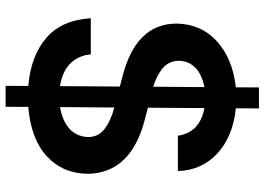

<svg xmlns="http://www.w3.org/2000/svg" viewBox="-150 -708 949 689"><g transform="rotate(90 324.5 -363.5)"><path d="M363.3 90.9H288L288.4 9.6Q181.1 0.4 116.5 -54.7Q51.8 -110.1 45.5 -214.8H175.1Q177.2 -190.7 186.3 -171.9Q195.3 -153.1 210 -139.2Q224.8 -125.4 244.9 -116.7Q264.9 -108 289.1 -104.4L290.5 -319.2L258.5 -327.4Q64.6 -375.7 64.6 -522.7Q66.4 -612.2 128.9 -668Q191.4 -724.1 293.3 -735.4L293.7 -818.2H369L368.6 -735.4Q470.5 -724.8 530.5 -669Q591.3 -612.9 593.8 -527.3H467Q455.6 -606.2 367.9 -622.5L366.5 -419.7L388.1 -414.1Q402 -410.5 414.8 -407.1Q427.6 -403.8 439.3 -399.9Q601.2 -346.2 603.7 -204.2Q602.6 -113.6 540.5 -56.8Q479 0 363.6 9.6ZM364.3 -104.4Q411.6 -112.6 440.3 -136.7Q469.8 -161.9 471.9 -205.3Q471.6 -242.2 442.8 -264.2Q414.4 -286.2 365.8 -299.4ZM291.2 -438.9 292.6 -622.5Q244 -612.6 221.2 -588.2Q198.5 -563.9 198.2 -530.9Q198.5 -494 225.9 -471.9Q252.8 -450.3 291.2 -438.9Z"/></g></svg>

Font: Linik Sans SemiBold
Style: Regular
Weight: 600
Designer: Fonts by Rasmus Andersson / Changes by Cristiano Sobral with parts from Marc Monis
Foundry: rsms
Version: Version 3.020; ttfautohint (v1.6)